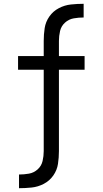

<svg xmlns="http://www.w3.org/2000/svg" viewBox="-20 -795 540 1010"><path d="M80 195V123Q106 123 132 118.5Q158 114 178 96Q198 78 204 52Q210 26 210 0V-428H75V-500H210V-580Q210 -614 215 -647Q220 -680 239.5 -708Q259 -736 289.5 -752Q320 -768 353.5 -771.5Q387 -775 420 -775V-703Q394 -703 368 -698.5Q342 -694 322 -676Q302 -658 296 -632Q290 -606 290 -580V-500H425V-428H290V0Q290 34 285 67Q280 100 260.5 128Q241 156 210.5 172Q180 188 146.5 191.5Q113 195 80 195Z"/></svg>

Font: Iosevka SS08
Style: Regular
Weight: 400
Monospace: yes
Designer: Belleve Invis
Foundry: Belleve Invis
Version: 2.1.0; ttfautohint (v1.8.2)